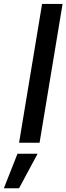

<svg xmlns="http://www.w3.org/2000/svg" viewBox="-73 -748 348 1006"><path d="M254.9 -727.5 134.3 0H26.9L147.5 -727.5ZM-52.7 238.3 18.6 57.6H124L26.9 238.3Z"/></svg>

Font: Inter Medium
Style: Italic
Weight: 500
Italic angle: -9.3988°
Designer: Rasmus Andersson
Foundry: rsms
Version: Version 4.001;git-66647c0bb